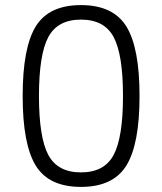

<svg xmlns="http://www.w3.org/2000/svg" viewBox="-20 -722 636 754"><path d="M120.5 -618.5Q172 -702 298 -702Q424 -702 476 -618.5Q528 -535 528 -345Q528 -155 476 -71.5Q424 12 298 12Q172 12 120.5 -71.5Q69 -155 69 -345Q69 -535 120.5 -618.5ZM426.5 -576Q390 -645 298 -645Q206 -645 169.5 -576Q133 -507 133 -345Q133 -183 169.5 -114Q206 -45 298 -45Q390 -45 426.5 -114Q463 -183 463 -345Q463 -507 426.5 -576Z"/></svg>

Font: Exo 2.0 Light
Style: Regular
Weight: 300
Designer: Natanael Gama
Version: Version 1.001;PS 001.001;hotconv 1.0.70;makeotf.lib2.5.58329